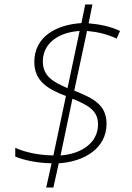

<svg xmlns="http://www.w3.org/2000/svg" viewBox="-20 -778 590 856"><path d="M210 -50 186 58H218L242 -50C356 -57 455 -117 455 -226C455 -310 398 -339 311 -374L368 -640C412 -636 455 -627 500 -606L515 -640C473 -660 424 -670 375 -674L392 -758H360L343 -675C230 -668 133 -614 133 -502C133 -418 191 -381 274 -350L218 -85C150 -86 89 -100 48 -119V-80C83 -65 144 -51 210 -50ZM335 -640 281 -385C219 -412 171 -437 171 -504C171 -587 243 -634 335 -640ZM250 -85 303 -338C375 -308 417 -285 417 -223C417 -139 339 -91 250 -85Z"/></svg>

Font: Noto Sans ExtraLight
Style: Italic
Weight: 200
Italic angle: -12°
Designer: Monotype Design Team
Foundry: Monotype Imaging Inc.
Version: Version 2.013